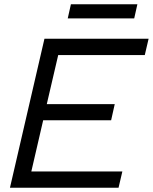

<svg xmlns="http://www.w3.org/2000/svg" viewBox="-20 -887 722 907"><path d="M27 0 190 -704H682L664 -627H255L201 -395H522L505 -319H184L128 -77H558L540 0ZM629 -867 614 -800H300L315 -867Z"/></svg>

Font: Prodigy Sans
Style: Italic
Weight: 400
Italic angle: -13°
Designer: Wei Huang
Foundry: Wei Huang
Version: Version 1.003; ttfautohint (v1.8.3)